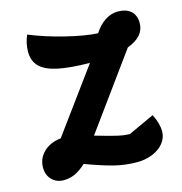

<svg xmlns="http://www.w3.org/2000/svg" viewBox="-111 -833 915 964"><g transform="rotate(-15 346.0 -351.0)"><path d="M588 -539 309 -155Q374 -136 414.5 -126Q455 -116 485 -116L620 -178Q645 -128 645 -88Q645 -55 624 -28Q603 -1 566 14.5Q529 30 485 30Q425 30 368 16Q311 2 222 -31Q190 -2 163 10Q136 22 105 22Q68 22 44 -2.5Q20 -27 20 -65Q20 -113 54 -146Q88 -179 144 -185L384 -513Q280 -514 217.5 -527.5Q155 -541 126.5 -570Q98 -599 98 -647Q98 -690 116 -732Q195 -699 296 -674Q397 -649 462 -646Q486 -684 518 -705Q550 -726 585 -726Q629 -726 653 -704Q677 -682 677 -642Q677 -572 588 -539Z"/></g></svg>

Font: Lemonada SemiBold
Style: Regular
Weight: 600
Designer: Mohamed Gaber (Arabic) Eduardo Tunni (Latin)
Foundry: Kief Type Foundry
Version: Version 3.006